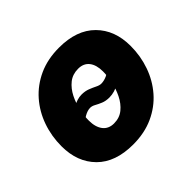

<svg xmlns="http://www.w3.org/2000/svg" viewBox="-137 -718 893 893"><g transform="rotate(-45 310.0 -271.5)"><path d="M272.5 10.3Q156.2 10.3 93.5 -52.7Q30.8 -115.7 30.8 -219.7Q30.8 -286.1 51.8 -345.9Q72.8 -405.8 113.5 -452.4Q154.3 -499 213.1 -525.9Q272 -552.7 347.2 -552.7Q462.9 -552.7 525.6 -489.7Q588.4 -426.8 588.4 -322.8Q588.4 -256.8 567.4 -196.8Q546.4 -136.7 505.9 -90.1Q465.3 -43.5 406.5 -16.6Q347.7 10.3 272.5 10.3ZM278.8 -122.1Q315.4 -122.1 341.1 -143.1Q366.7 -164.1 382.8 -196.8Q398.9 -229.5 406.2 -265.1Q413.6 -300.8 413.6 -329.6Q413.6 -372.6 394.8 -396.5Q376 -420.4 340.3 -420.4Q303.7 -420.4 277.8 -399.7Q252 -378.9 235.8 -346.7Q219.7 -314.5 212.4 -279.1Q205.1 -243.7 205.1 -214.8Q205.1 -171.9 224.1 -147Q243.2 -122.1 278.8 -122.1ZM164.6 -199.2 124 -234.9Q169.9 -284.2 203.4 -304.2Q236.8 -324.2 266.6 -324.2Q290 -324.2 308.6 -316.9Q327.1 -309.6 341.8 -302.2Q356.4 -294.9 367.7 -294.9Q386.2 -294.9 406.5 -304.2Q426.8 -313.5 454.1 -346.2L495.1 -314.9Q452.1 -263.7 418 -243.2Q383.8 -222.7 349.1 -222.7Q325.7 -222.7 308.1 -230Q290.5 -237.3 277.1 -244.9Q263.7 -252.4 251.5 -252.4Q233.9 -252.4 212.2 -240Q190.4 -227.5 164.6 -199.2Z"/></g></svg>

Font: Inter Extra Bold
Style: Italic
Weight: 800
Italic angle: -9.39999°
Designer: Rasmus Andersson
Foundry: rsms
Version: Version 4.000;git-3c8e0fc